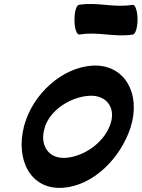

<svg xmlns="http://www.w3.org/2000/svg" viewBox="-20 -898 705 956"><path d="M376 -726C468 -742 550 -711 642 -726C655 -728 665 -763 665 -804C664 -845 653 -876 640 -874C547 -858 466 -889 373 -874C360 -872 350 -837 351 -796C351 -755 362 -724 376 -726ZM99 -267C57 -99 134 48 293 37C443 27 580 -109 630 -263C684 -432 600 -582 437 -571C286 -560 145 -429 102 -278C101 -274 100 -270 99 -267ZM204 -267C232 -352 332 -415 423 -421C513 -427 562 -357 526 -270C492 -184 396 -118 306 -112C223 -107 179 -172 200 -253C202 -257 203 -262 204 -267Z"/></svg>

Font: Nupuram Black Oblique
Style: Regular
Weight: 900
Designer: Santhosh Thottingal (santhosh.thottingal@gmail.com)
Foundry: SMC
Version: Version 1.000